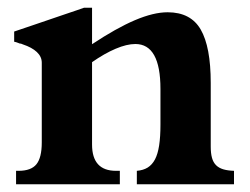

<svg xmlns="http://www.w3.org/2000/svg" viewBox="-20 -476 646 496"><path d="M524.4 -97.2Q524.4 -80.1 527.6 -68.4Q530.8 -56.6 538.1 -49.3Q545.4 -42 556.9 -38.6Q568.4 -35.2 584.5 -34.7V0H333.5V-34.7Q350.1 -36.1 361.6 -43.2Q373 -50.3 380.4 -64.2Q387.7 -78.1 391.1 -100.3Q394.5 -122.6 394.5 -153.8V-246.1Q394.5 -362.3 329.6 -362.3Q307.6 -362.3 278.8 -350.1Q250 -337.9 217.8 -315.4V-102.5Q217.8 -34.7 279.8 -34.7H289.6V0H21.5V-34.7H27.8Q60.5 -34.7 74.2 -51.8Q87.9 -68.8 87.9 -107.9V-314Q87.9 -329.6 75.2 -341.6Q62.5 -353.5 39.1 -361.3Q37.6 -362.3 34.9 -363Q32.2 -363.8 31.7 -363.3Q28.8 -364.3 25.4 -365.7Q22 -367.2 16.6 -368.2V-394.5Q21.5 -396 35.4 -400.9Q49.3 -405.8 67.9 -411.9Q86.4 -418 107.2 -425.3Q127.9 -432.6 146.5 -438.7Q165 -444.8 179 -449.7Q192.9 -454.6 197.3 -456.1H217.8V-361.8Q280.3 -403.3 328.4 -423.8Q376.5 -444.3 413.1 -444.3Q472.7 -444.3 498.5 -399.7Q524.4 -355 524.4 -261.7Z"/></svg>

Font: XB Niloofar
Style: Bold
Weight: 700
Designer: Behnam
Foundry: Irmug
Version: Version 7.201 2008